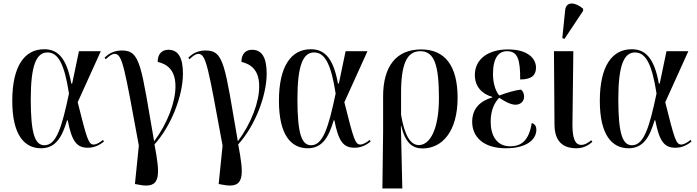

<svg xmlns="http://www.w3.org/2000/svg" viewBox="-20 -824 3923 1080"><path d="M211 10C295 10 330 -56 357 -147H361C384 -28 412 7 474 7C516 7 545 -12 565 -28L559 -37C547 -26 524 -11 507 -11C478 -11 469 -41 417 -249L547 -536H424L386 -354H381C353 -511 296 -547 228 -547C118 -547 49 -452 49 -257C49 -65 117 10 211 10ZM230 -7C177 -7 153 -71 153 -266C153 -458 185 -529 247 -529C306 -529 342 -467 368 -298C328 -108 297 -7 230 -7Z M761 215C889 241 881 161 849 -12C944 -116 1009 -287 1009 -409C1009 -496 985 -544 927 -544C892 -544 867 -522 867 -476C921 -463 967 -430 967 -338C967 -251 924 -133 847 -29C773 -455 771 -540 666 -540C629 -540 596 -528 568 -499L575 -491C597 -512 611 -521 625 -521C669 -521 680 -444 761 -5L739 211Z M1232 215C1360 241 1352 161 1320 -12C1415 -116 1480 -287 1480 -409C1480 -496 1456 -544 1398 -544C1363 -544 1338 -522 1338 -476C1392 -463 1438 -430 1438 -338C1438 -251 1395 -133 1318 -29C1244 -455 1242 -540 1137 -540C1100 -540 1067 -528 1039 -499L1046 -491C1068 -512 1082 -521 1096 -521C1140 -521 1151 -444 1232 -5L1210 211Z M1711 10C1795 10 1830 -56 1857 -147H1861C1884 -28 1912 7 1974 7C2016 7 2045 -12 2065 -28L2059 -37C2047 -26 2024 -11 2007 -11C1978 -11 1969 -41 1917 -249L2047 -536H1924L1886 -354H1881C1853 -511 1796 -547 1728 -547C1618 -547 1549 -452 1549 -257C1549 -65 1617 10 1711 10ZM1730 -7C1677 -7 1653 -71 1653 -266C1653 -458 1685 -529 1747 -529C1806 -529 1842 -467 1868 -298C1828 -108 1797 -7 1730 -7Z M2131 236H2243L2235 -116H2237C2260 -17 2303 11 2357 11C2466 11 2554 -83 2554 -274C2554 -454 2483 -546 2349 -546C2208 -546 2134 -450 2135 -278V-84ZM2336 -8C2289 -8 2256 -61 2236 -178V-293C2235 -461 2267 -536 2344 -536C2423 -536 2449 -459 2449 -273C2449 -97 2399 -8 2336 -8Z M2826 10C2946 10 2997 -42 2997 -94C2997 -112 2990 -127 2971 -132C2955 -29 2908 -1 2850 -1C2772 -1 2740 -65 2740 -139C2740 -209 2764 -249 2788 -274C2827 -248 2857 -235 2880 -235C2908 -235 2928 -254 2928 -280C2928 -300 2920 -313 2910 -320C2878 -316 2837 -305 2789 -287C2773 -302 2753 -348 2753 -407C2753 -499 2785 -536 2832 -536C2889 -536 2907 -495 2906 -377C2973 -377 2995 -403 2995 -444C2995 -491 2954 -546 2837 -546C2728 -546 2651 -493 2651 -402C2651 -339 2689 -296 2749 -279V-276C2684 -257 2636 -216 2636 -139C2636 -54 2699 10 2826 10Z M3155 -605 3260 -763V-775C3217 -812 3164 -819 3159 -766L3143 -610ZM3222 10C3262 10 3291 -7 3312 -26L3306 -35C3289 -22 3271 -9 3249 -9C3212 -9 3200 -54 3200 -121L3205 -536H3096L3099 -122C3100 -27 3148 10 3222 10Z M3516 10C3600 10 3635 -56 3662 -147H3666C3689 -28 3717 7 3779 7C3821 7 3850 -12 3870 -28L3864 -37C3852 -26 3829 -11 3812 -11C3783 -11 3774 -41 3722 -249L3852 -536H3729L3691 -354H3686C3658 -511 3601 -547 3533 -547C3423 -547 3354 -452 3354 -257C3354 -65 3422 10 3516 10ZM3535 -7C3482 -7 3458 -71 3458 -266C3458 -458 3490 -529 3552 -529C3611 -529 3647 -467 3673 -298C3633 -108 3602 -7 3535 -7Z"/></svg>

Font: Noto Serif Display Condensed Medium
Style: Regular
Weight: 500
Width: 3
Designer: Monotype Design Team
Foundry: Monotype Imaging Inc.
Version: Version 2.009